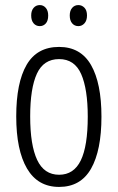

<svg xmlns="http://www.w3.org/2000/svg" viewBox="-20 -727 464 757"><path d="M380 -267Q380 -134 339 -62Q298 10 213 10Q129 10 86.5 -62.5Q44 -135 44 -268Q44 -401 85 -471.5Q126 -542 213 -542Q298 -542 339 -470.5Q380 -399 380 -267ZM99 -268Q99 -155 126.5 -96.5Q154 -38 213 -38Q271 -38 298.5 -94.5Q326 -151 326 -267Q326 -376 300 -435Q274 -494 213 -494Q152 -494 125.5 -436.5Q99 -379 99 -268ZM103 -666Q103 -685 112.5 -696Q122 -707 137 -707Q151 -707 160.5 -696Q170 -685 170 -666Q170 -645 160.5 -634.5Q151 -624 137 -624Q122 -624 112.5 -635Q103 -646 103 -666ZM255 -666Q255 -685 264.5 -696Q274 -707 289 -707Q303 -707 313 -696.5Q323 -686 323 -666Q323 -646 313 -635Q303 -624 289 -624Q274 -624 264.5 -635Q255 -646 255 -666Z"/></svg>

Font: Noto Sans Thai ExtCond Light
Style: Regular
Weight: 300
Width: 2
Designer: Monotype Design Team
Foundry: Monotype Imaging Inc.
Version: Version 2.002; ttfautohint (v1.8.4.7-5d5b)